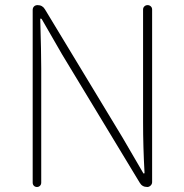

<svg xmlns="http://www.w3.org/2000/svg" viewBox="-20 -746 735 766"><path d="M110.4 -17.6V-706.1Q110.4 -714.8 115.7 -720.2Q121.1 -725.6 129.9 -725.6Q149.4 -725.6 159.2 -709L468.8 -197.3L550.8 -56.6Q551.8 -53.7 554.2 -53.7Q556.6 -53.7 556.6 -56.6Q550.8 -160.2 550.8 -258.8V-708Q550.8 -715.8 556.2 -720.7Q561.5 -725.6 568.8 -725.6Q576.2 -725.6 581.5 -720.7Q586.9 -715.8 586.9 -708V-19.5Q586.9 -11.7 581.1 -5.9Q575.2 0 567.4 0Q546.9 0 537.1 -17.6L227.5 -529.3L146.5 -669.9Q144.5 -671.9 142.6 -671.9Q140.6 -671.9 140.6 -669.9Q144.5 -536.1 144.5 -472.7V-17.6Q144.5 -9.8 139.6 -4.9Q134.8 0 127.4 0Q120.1 0 115.2 -4.9Q110.4 -9.8 110.4 -17.6Z"/></svg>

Font: Gen Jyuu Gothic ExtraLight
Style: Regular
Weight: 100
Designer: [Source Han Sans]
Ryoko NISHIZUKA  (kana & ideographs); Paul D. Hunt (Latin, Greek & Cyrillic); Wenlong ZHANG  (bopomofo
Version: Version 1.002.20150607